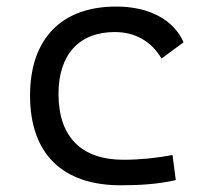

<svg xmlns="http://www.w3.org/2000/svg" viewBox="-20 -547 626 577"><path d="M342.8 9.8C397 9.8 454.6 6.8 508.3 -5.9L498.5 -81.1C451.2 -72.3 401.4 -66.9 351.1 -66.9C224.6 -66.9 155.8 -135.7 155.8 -264.6C155.8 -383.3 217.8 -450.7 325.2 -450.7C383.3 -450.7 434.1 -424.8 465.3 -371.1L531.7 -419.9C501.5 -488.3 427.7 -527.3 329.1 -527.3C163.1 -527.3 70.3 -428.7 70.3 -259.8C70.3 -85 167.5 9.8 342.8 9.8Z"/></svg>

Font: Cascadia Mono PL SemiLight
Style: Regular
Weight: 350
Monospace: yes
Designer: Aaron Bell
Foundry: Saja Typeworks
Version: Version 2404.023